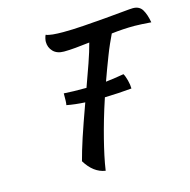

<svg xmlns="http://www.w3.org/2000/svg" viewBox="-117 -853 1040 1052"><g transform="rotate(-15 403.0 -327.0)"><path d="M303 -606Q263 -606 241.5 -628.5Q220 -651 220 -683Q220 -691 222.5 -702Q225 -713 229 -721Q242 -715 267.5 -712.5Q293 -710 327 -710Q378 -710 442.5 -714.5Q507 -719 566 -724Q625 -729 670 -733.5Q715 -738 728 -738Q765 -738 781.5 -710.5Q798 -683 806 -637Q780 -639 754.5 -640.5Q729 -642 711 -642Q679 -642 646.5 -640Q614 -638 581 -634Q570 -611 557 -582Q544 -553 531.5 -520Q519 -487 506 -453Q493 -419 482 -387Q535 -393 585 -402Q593 -389 600 -362.5Q607 -336 607 -315Q534 -308 454 -306Q433 -243 417.5 -189.5Q402 -136 390 -88.5Q378 -41 369 1Q360 43 354 84Q287 74 242 0Q249 -27 258 -57Q267 -87 279 -124Q291 -161 307 -206Q323 -251 343 -307Q286 -310 239 -319Q241 -329 241.5 -343Q242 -357 242 -385Q269 -383 298.5 -382.5Q328 -382 370 -382Q393 -445 415 -508Q437 -571 449 -618Q407 -613 369.5 -609.5Q332 -606 303 -606Z"/></g></svg>

Font: Kaushan Script
Style: Regular
Weight: 400
Designer: Pablo Impallari
Foundry: Pablo Impallari
Version: Version 1.002